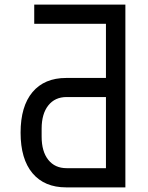

<svg xmlns="http://www.w3.org/2000/svg" viewBox="-20 -810 640 830"><path d="M69 -236.5Q69 -350.5 120.5 -411.8Q172 -473 266 -473H438V-707H128V-790H522V0H266Q172 0 120.5 -61.2Q69 -122.5 69 -236.5ZM438 -390.5H268Q217.5 -390.5 188.8 -354.2Q160 -318 160 -253.5V-219.5Q160 -155 188.8 -119Q217.5 -83 268 -83H438Z"/></svg>

Font: JuliaMono
Style: Regular
Weight: 400
Monospace: yes
Designer: cormullion
Foundry: corm
Version: Version 0.055; ttfautohint (v1.8.4)